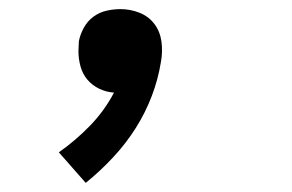

<svg xmlns="http://www.w3.org/2000/svg" viewBox="-20 -196 640 421"><path d="M168 205 109 138Q146 112 177.5 79.5Q209 47 230 7Q213 6 197.5 -1.5Q182 -9 171.5 -21.5Q161 -34 156.5 -50.5Q152 -67 152 -84Q152 -90 152.5 -95.5Q153 -101 153 -106Q156 -121 164 -135.5Q172 -150 185 -159.5Q198 -169 213.5 -172.5Q229 -176 244 -176Q266 -176 286 -168Q306 -160 318.5 -143.5Q331 -127 334 -105Q337 -83 333 -61Q327 -23 313 14Q299 51 277.5 85Q256 119 228 149Q200 179 168 205Z"/></svg>

Font: Iosevka Curly SmBdExObl
Style: Regular
Weight: 600
Width: 7
Italic angle: -9°
Monospace: yes
Designer: Belleve Invis
Foundry: Belleve Invis
Version: Version 11.1.0; ttfautohint (v1.8.3)